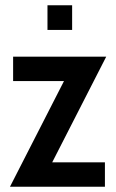

<svg xmlns="http://www.w3.org/2000/svg" viewBox="-20 -712 443 732"><path d="M179 -93H380V0H18L224 -403H30V-496H385ZM161 -692H255V-598H161Z"/></svg>

Font: Cabin Condensed SemiBold
Style: Regular
Weight: 600
Width: 3
Designer: Pablo Impallari
Foundry: Pablo Impallari. http://www.impallari.com Igino Marini. http://www.ikern.com
Version: Version 2.001